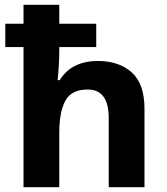

<svg xmlns="http://www.w3.org/2000/svg" viewBox="-20 -780 697 800"><path d="M227 -760V-681H381V-584H227V-575Q227 -535 224.5 -498Q222 -461 220 -446H229Q255 -488 295.5 -507Q336 -526 387 -526Q476 -526 529 -478.3Q582 -430.6 582 -326V0H433V-289Q433 -407 345 -407Q278 -407 252.5 -360.6Q227 -314.2 227 -227V0H78V-584H2V-681H78V-760Z"/></svg>

Font: Noto Sans Gunjala Gondi
Style: Regular
Weight: 400
Designer: Ek Type
Foundry: Ek Type
Version: Version 1.004